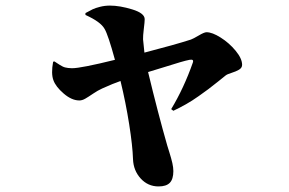

<svg xmlns="http://www.w3.org/2000/svg" viewBox="-20 -609 1040 690"><path d="M287.1 -555.2V-562Q304.7 -571.8 313.5 -575.9Q322.3 -580.1 339.4 -584.5Q356.4 -588.9 375 -588.9Q410.6 -588.9 455.3 -575.2Q500 -561.5 500 -540Q500 -530.8 496.8 -505.1Q493.7 -479.5 494.1 -467.8Q498.5 -421.9 499 -419.9Q611.8 -449.2 666 -466.8Q674.3 -469.7 694.1 -481.4Q713.9 -493.2 722.2 -493.2Q742.7 -493.2 772.9 -474.1Q803.2 -455.1 826.7 -426.8Q850.1 -398.4 850.1 -376Q850.1 -365.2 839.1 -358.6Q828.1 -352.1 812.3 -347.2Q796.4 -342.3 791 -337.9Q788.6 -335.9 764.9 -316.9Q741.2 -297.9 729 -288.8Q716.8 -279.8 693.8 -263.4Q670.9 -247.1 648.4 -234.4Q626 -221.7 603 -210.9L595.2 -216.8Q641.1 -293 672.9 -383.8Q675.3 -390.6 672.4 -393.1Q669.4 -395.5 661.1 -394Q648.4 -391.6 627 -385.3Q605.5 -378.9 569.8 -367.7Q534.2 -356.4 512.2 -350.1Q547.4 -203.6 581.1 -85.9Q581.5 -84.5 588.6 -61.8Q595.7 -39.1 599.4 -22.9Q603 -6.8 603 5.9Q603 34.7 590.3 47.9Q577.6 61 549.8 61Q511.7 61 485.6 32.5Q459.5 3.9 458 -37.1Q456.5 -84.5 444.3 -162.1Q432.1 -239.7 413.1 -317.9Q387.2 -309.1 347.2 -291Q331.1 -283.7 314.2 -272.2Q297.4 -260.7 286.4 -254.4Q275.4 -248 265.1 -248Q237.8 -248 209 -272.7Q180.2 -297.4 171.9 -320.8Q163.1 -344.2 170.9 -387.2L175.8 -388.2Q178.7 -386.2 185.8 -381.6Q192.9 -377 195.3 -375.5Q197.8 -374 203.6 -370.8Q209.5 -367.7 213.9 -366.7Q218.3 -365.7 224.9 -364.7Q231.4 -363.8 238.8 -363.8Q271 -363.8 393.1 -394Q368.7 -483.4 356 -504.9Q341.8 -530.8 287.1 -555.2Z"/></svg>

Font: Noto Serif JP Black
Style: Regular
Weight: 900
Designer: Ryoko NISHIZUKA  (kana & ideographs); Frank Grießhammer (Latin, Greek & Cyrillic); Wenlong ZHANG  (bopomofo); Sandoll Co
Foundry: Adobe Systems Incorporated
Version: Version 1.001;PS 1.001;hotconv 16.6.54;makeotf.lib2.5.65590